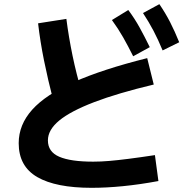

<svg xmlns="http://www.w3.org/2000/svg" viewBox="-20 -872 920 913"><path d="M68.9 -191.1Q68.9 -278.9 133.3 -350.6Q197.8 -422.2 332.2 -482.2Q466.7 -542.2 680 -595.6L711.1 -470Q538.9 -428.9 427.2 -386.1Q315.6 -343.3 261.7 -298.9Q207.8 -254.4 207.8 -204.4Q207.8 -150 261.7 -126.7Q315.6 -103.3 423.3 -103.3Q460 -103.3 499.4 -106.7Q538.9 -110 591.1 -116.7Q643.3 -123.3 716.7 -134.4L733.3 -11.1Q643.3 5.6 564.4 13.3Q485.6 21.1 415.6 21.1Q245.6 21.1 157.2 -30Q68.9 -81.1 68.9 -191.1ZM232.2 -398.9Q207.8 -493.3 189.4 -583.9Q171.1 -674.4 161.1 -761.1L295.6 -782.2Q306.7 -695.6 325 -607.2Q343.3 -518.9 368.9 -433.3ZM613.3 -604.4Q588.9 -653.3 565.6 -694.4Q542.2 -735.6 512.2 -776.7L590 -824.4Q620 -784.4 643.9 -741.1Q667.8 -697.8 692.2 -647.8ZM753.3 -632.2Q732.2 -683.3 710 -725.6Q687.8 -767.8 660 -810L737.8 -852.2Q766.7 -810 788.9 -766.7Q811.1 -723.3 832.2 -671.1Z"/></svg>

Font: Paperlogy 7 Bold
Style: Regular
Weight: 700
Designer: redesigned by Lee Juim, glyphs from Gmarket Sans & Montserrat
Foundry: PT&
Version: Version 1.001